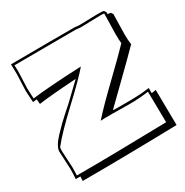

<svg xmlns="http://www.w3.org/2000/svg" viewBox="-130 -616 726 752"><g transform="rotate(-30 232.5 -239.5)"><path d="M464 -477 462 -385Q462 -361 465 -340Q429 -303 359.5 -235.5Q290 -168 274 -152Q283 -151 300 -151H338Q396 -151 439 -157V-134Q447 -134 459 -137L461 23Q213 29 33 29L34 9H13Q15 -17 15 -35L11 -116Q11 -139 45 -175Q79 -211 105.5 -234Q132 -257 137 -262L209 -331Q84 -323 39 -316Q37 -330 37 -338L19 -336Q16 -384 16 -387L19 -462L18 -507L195 -508H309Q319 -506 329 -506L405 -508Q435 -508 438 -506L444 -497V-488Q450 -488 458 -486ZM432 -406 434 -497Q432 -498 414 -498L331 -496Q320 -496 306 -498L28 -497L29 -470L26 -393Q26 -385 28 -347Q96 -356 251 -363Q220 -326 138 -249.5Q56 -173 22 -129Q21 -122 21 -111L25 -34L24 -1Q185 -1 431 -7Q431 -31 430 -78Q429 -125 429 -146Q386 -140 341 -140L260 -141Q227 -141 212 -140Q248 -181 325.5 -255.5Q403 -330 434 -363Q432 -373 432 -406Z"/></g></svg>

Font: Londrina Shadow
Style: Regular
Weight: 400
Designer: Marcelo Magalhaes
Foundry: Marcelo Magalhaes
Version: Version 1.001 2011